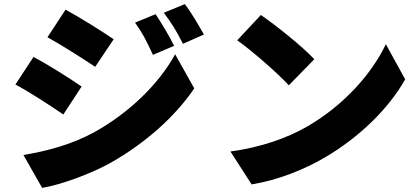

<svg xmlns="http://www.w3.org/2000/svg" viewBox="-20 -849 2040 934"><path d="M737 -780 637 -739C676 -684 692 -651 724 -582L827 -626C805 -671 767 -735 737 -780ZM879 -829 777 -787C816 -734 835 -705 870 -636L972 -681C948 -724 912 -786 879 -829ZM299 -802 211 -668C281 -629 383 -564 443 -524L533 -658C476 -697 369 -764 299 -802ZM94 -95 185 65C271 51 418 -1 520 -58C686 -153 829 -278 925 -419L832 -585C753 -441 609 -300 437 -205C324 -144 207 -114 94 -95ZM143 -572 55 -438C126 -400 227 -334 288 -292L377 -428C321 -467 215 -534 143 -572Z M1249 -776 1134 -653C1206 -602 1332 -492 1385 -434L1509 -561C1449 -625 1318 -729 1249 -776ZM1101 -112 1204 48C1330 28 1460 -24 1562 -84C1729 -182 1871 -321 1951 -463L1857 -634C1790 -493 1655 -338 1475 -234C1377 -177 1248 -132 1101 -112Z"/></svg>

Font: Noto Sans CJK HK Black
Style: Regular
Weight: 900
Designer: Ryoko NISHIZUKA 西塚涼子 (kana, bopomofo & ideographs); Paul D. Hunt (Latin, Greek & Cyrillic); Sandoll Communications 산돌커뮤니
Foundry: Adobe
Version: Version 2.004;hotconv 1.0.118;makeotfexe 2.5.65603